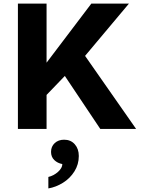

<svg xmlns="http://www.w3.org/2000/svg" viewBox="-20 -720 790 1072"><path d="M455 -408 740 0H540L342 -296L240 -190V0H80V-700H240V-370L490 -700H700ZM420 151Q420 198 395.5 237Q371 276 331.5 300.5Q292 325 250 332V268Q280 261 304 239.5Q328 218 328 196Q301 191 283 173.5Q265 156 265 128Q265 98 285.5 79Q306 60 338 60Q375 60 397.5 85.5Q420 111 420 151Z"/></svg>

Font: Goli Bold
Style: Regular
Weight: 700
Designer: jaikishan Patel
Foundry: MagicType
Version: Version 1.000